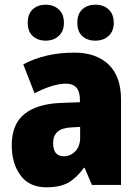

<svg xmlns="http://www.w3.org/2000/svg" viewBox="-20 -787 590 817"><path d="M297 -563Q389 -563 442 -512.5Q495 -462 495 -363V0H371L340 -73H337Q306 -30 271 -10Q236 10 177 10Q105 10 67.5 -40.5Q30 -91 30 -169Q30 -258 83.5 -301.5Q137 -345 239 -349L320 -352V-363Q320 -431 261 -431Q233 -431 199 -420.5Q165 -410 127 -390L79 -513Q123 -537 177.5 -550Q232 -563 297 -563ZM285 -245Q243 -243 224.5 -226Q206 -209 206 -178Q206 -122 252 -122Q280 -122 300.5 -143.5Q321 -165 321 -201V-247ZM98 -690Q98 -728 119.5 -747.5Q141 -767 174 -767Q208 -767 230 -747Q252 -727 252 -690Q252 -654 230 -634Q208 -614 174 -614Q141 -614 119.5 -633.5Q98 -653 98 -690ZM309 -690Q309 -728 330.5 -747.5Q352 -767 386 -767Q420 -767 442 -747Q464 -727 464 -690Q464 -654 442 -634Q420 -614 386 -614Q351 -614 330 -633.5Q309 -653 309 -690Z"/></svg>

Font: Noto Sans Oriya Cond Blk
Style: Regular
Weight: 900
Width: 3
Designer: Amélie Bonet and Sol Matas
Foundry: Google LLC
Version: Version 2.006; ttfautohint (v1.8.4.7-5d5b)